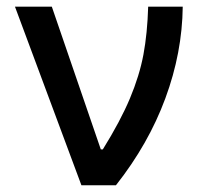

<svg xmlns="http://www.w3.org/2000/svg" viewBox="-20 -550 610 570"><path d="M24.4 -530.3H133.8L279.3 -106.4H285.2Q337.4 -190.4 365.7 -257.8Q394 -325.2 405.8 -387.9Q417.5 -450.7 419.9 -530.3H522.5Q521 -393.6 470.9 -258.1Q420.9 -122.6 324.2 0H221.7Z"/></svg>

Font: Pretendard Std Medium
Style: Regular
Weight: 500
Designer: Base glyphs from Inter by Rasmus Andersson; Hangeul glyphs from Noto Sans CJK(Source Han Sans) by Jang Soo-young and Kan
Foundry: Kil Hyung-jin
Version: Version 1.309